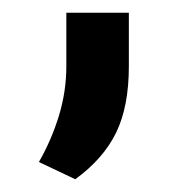

<svg xmlns="http://www.w3.org/2000/svg" viewBox="-20 -125 305 301"><path d="M41 129Q61 94 72.5 56Q84 18 84 -21V-105H182V-21Q182 42 162 83Q142 124 98 156Z"/></svg>

Font: Gantari SemiBold
Style: Regular
Weight: 600
Designer: Anugrah Pasau
Foundry: Lafontype
Version: Version 1.000; ttfautohint (v1.8.4)